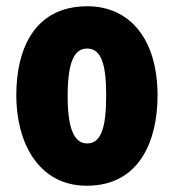

<svg xmlns="http://www.w3.org/2000/svg" viewBox="-20 -583 556 613"><path d="M483 -278C483 -460 393 -563 259 -563C97 -563 32 -437 32 -278C32 -132 100 10 257 10C427 10 483 -136 483 -278ZM196 -276C196 -380 215 -428 258 -428C303 -428 319 -379 319 -278C319 -176 303 -125 258 -125C215 -125 196 -177 196 -276Z"/></svg>

Font: Noto Sans Devanagari ExtraCondensed Black
Style: Regular
Weight: 900
Width: 2
Designer: Jelle Bosma - Monotype Design Team
Foundry: Monotype Imaging Inc.
Version: Version 2.004